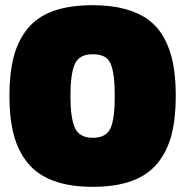

<svg xmlns="http://www.w3.org/2000/svg" viewBox="-20 -703 710 736"><path d="M653.8 -335Q653.8 -248 637.2 -185.1Q620.6 -122.1 583.5 -76.9Q546.4 -31.7 484.9 -9.3Q423.3 13.2 335.9 13.2Q248.5 13.2 186.8 -9.3Q125 -31.7 87.4 -76.9Q49.8 -122.1 33 -185.5Q16.1 -249 16.1 -335.9Q16.1 -422.9 32.7 -485.8Q49.3 -548.8 86.4 -594Q123.5 -639.2 185.3 -661.1Q247.1 -683.1 335 -683.1Q405.8 -683.1 459.5 -668.5Q513.2 -653.8 550 -626.2Q586.9 -598.6 610.1 -555.4Q633.3 -512.2 643.6 -458.5Q653.8 -404.8 653.8 -335ZM250 -335Q250 -251 267.1 -212.9Q284.2 -174.8 335.9 -174.8Q387.2 -174.8 403.8 -211.9Q419.9 -247.6 419.9 -335.9Q419.9 -423.3 403.8 -459Q389.2 -495.1 335.9 -495.1Q283.7 -495.1 267.1 -458Q250 -419.9 250 -335Z"/></svg>

Font: Don José
Style: Regular
Weight: 900
Designer: Cristian Tournier
Version: Version 1.000